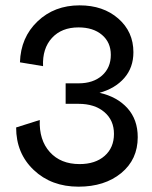

<svg xmlns="http://www.w3.org/2000/svg" viewBox="-20 -682 564 714"><path d="M272 12.2Q170.9 12.2 105.5 -49.8Q40 -111.8 40 -208L127.9 -235.8Q125 -161.1 165.3 -116.5Q205.6 -71.8 275.9 -71.8Q334.5 -71.8 369.1 -102.3Q403.8 -132.8 403.8 -184.1Q403.8 -234.9 367.9 -265.4Q332 -295.9 272 -295.9H224.1V-372.1H272Q326.7 -372.1 359.4 -401.1Q392.1 -430.2 392.1 -478Q392.1 -524.4 359.4 -552.2Q326.7 -580.1 272 -580.1Q209 -580.1 173.1 -540.8Q137.2 -501.5 140.1 -436L54.2 -450.2Q57.1 -543 119.6 -602.5Q182.1 -662.1 275.9 -662.1Q363.8 -662.1 419.9 -613Q476.1 -564 476.1 -487.8Q476.1 -430.7 442.1 -391.8Q408.2 -353 350.1 -336.9Q415.5 -322.3 453.9 -279.8Q492.2 -237.3 492.2 -171.9Q492.2 -88.9 430.7 -38.3Q369.1 12.2 272 12.2Z"/></svg>

Font: Apfel Grotezk
Style: Regular
Weight: 400
Designer: Luigi Gorlero
Foundry: © 2023, Luigi Gorlero & Collletttivo
Version: Version 2.000;Glyphs 3.2 (3217)